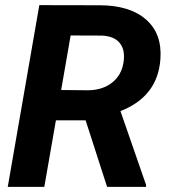

<svg xmlns="http://www.w3.org/2000/svg" viewBox="-20 -731 664 751"><path d="M314.9 -260.3H198.7L153.3 0H10.3L133.8 -710.9L369.1 -710.4Q487.3 -710.4 551 -654.8Q614.7 -599.1 607.4 -500Q597.2 -353.5 451.2 -296.4L551.3 -7.8V0H398.9ZM219.2 -378.9 325.7 -377.9Q382.3 -378.9 419.2 -408.4Q456.1 -438 463.4 -488.8Q470.2 -536.1 448.2 -563Q426.3 -589.8 378.4 -591.8L256.3 -592.3Z"/></svg>

Font: RobotoDraft
Style: Bold Italic
Weight: 700
Italic angle: -12°
Version: Version 2.001150; 2014